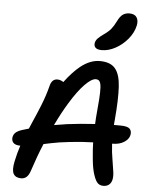

<svg xmlns="http://www.w3.org/2000/svg" viewBox="-64 -1051 868 1113"><g transform="rotate(5 370.0 -494.5)"><path d="M579 10Q555 10 541.5 -8Q528 -26 517 -67Q508 -102 504 -156Q500 -194 499 -236Q465 -235 435 -233Q360 -227 306 -219Q253 -210 213 -201Q182 -127 154 -41Q146 -16 133 -4Q120 8 101 8Q69 8 56.5 -13.5Q44 -35 55 -87Q65 -135 80 -180Q51 -180 39 -193Q27 -206 31 -227Q34 -242 45.5 -252.5Q57 -263 81 -271Q100 -277 121 -283Q128 -300 135 -316Q160 -372 182 -427Q204 -482 218 -537Q223 -559 233.5 -570Q244 -581 261 -581Q277 -581 292 -572Q294 -571 296 -569Q341 -629 384 -664Q440 -709 497 -709Q559 -709 587 -675Q615 -641 619 -568.5Q623 -496 613 -381Q611 -363 610 -347Q628 -347 646 -347Q689 -347 702 -334Q715 -321 711 -298Q706 -273 679 -255.5Q652 -238 611 -238Q610 -238 609 -238Q612 -185 619 -148Q625 -108 629.5 -80.5Q634 -53 630 -32Q626 -12 613 -1Q600 10 579 10ZM501 -343Q502 -362 503 -380Q509 -445 512 -488Q515 -531 513.5 -556Q512 -581 505 -591.5Q498 -602 483 -602Q458 -602 419 -562Q380 -522 335 -448Q300 -391 264 -316Q300 -322 339 -328Q416 -338 501 -343ZM502 -773Q476 -773 465.5 -783.5Q455 -794 458 -811Q461 -826 472 -837.5Q483 -849 504 -864Q533 -884 547 -901.5Q561 -919 575 -947Q590 -978 606.5 -988.5Q623 -999 643 -999Q674 -999 686 -980.5Q698 -962 692 -933Q683 -891 652.5 -854Q622 -817 581.5 -795Q541 -773 502 -773Z"/></g></svg>

Font: Shantell Sans Light Medium
Style: Italic
Weight: 500
Italic angle: -11°
Version: Version 1.011;[c5ecc13dd]